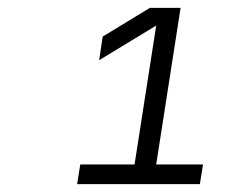

<svg xmlns="http://www.w3.org/2000/svg" viewBox="-20 -850 640 488"><path d="M176 -382 184 -432H322L377 -785L232 -697L241 -757L361 -830H439L377 -432H496L488 -382Z"/></svg>

Font: JetBrains Mono NL ExtraLight
Style: Italic
Weight: 200
Italic angle: -9°
Monospace: yes
Designer: Philipp Nurullin, Konstantin Bulenkov
Foundry: JetBrains
Version: Version 2.305; ttfautohint (v1.8.4.7-5d5b)